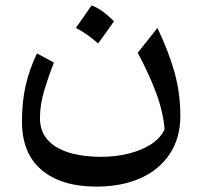

<svg xmlns="http://www.w3.org/2000/svg" viewBox="-20 -443 746 708"><path d="M586.9 33.7Q581.5 -31.2 555.9 -100.1Q530.3 -168.9 487.8 -248.5L560.5 -339.8Q602.1 -252.9 623.5 -176.3Q645 -99.6 645 -16.6Q645 65.4 606.4 124Q567.9 182.6 498.3 213.9Q428.7 245.1 335.4 245.1Q206.1 245.1 133.5 183.8Q61 122.6 61 4.9Q61 -67.4 74.5 -127Q87.9 -186.5 116.2 -246.1L178.7 -212.4Q159.2 -162.6 143.3 -109.9Q127.4 -57.1 127.4 -8.8Q127.4 33.7 147 61.5Q166.5 89.4 199.2 105.7Q231.9 122.1 272 128.7Q312 135.3 352.5 135.3Q404.8 135.3 452.6 123.8Q500.5 112.3 536.1 89.6Q571.8 66.9 586.9 33.7ZM317.9 -423.3Q356 -408.7 400.4 -364.7Q386.2 -344.2 371.8 -324Q357.4 -303.7 341.8 -282.7Q304.7 -315.9 259.8 -340.3Q274.9 -361.8 289.1 -381.8Q303.2 -401.9 317.9 -423.3Z"/></svg>

Font: Pinar Medium
Style: Regular
Weight: 500
Designer: Amin Abedi
Version: Version 3.000